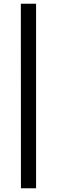

<svg xmlns="http://www.w3.org/2000/svg" viewBox="-20 -846 304 1027"><path d="M173 161H92L91.5 -826H173Z"/></svg>

Font: Public Sans Medium
Style: Regular
Weight: 500
Designer: The Public Sans Project Authors: Dan O. Williams and USWDS (Libre Franklin designed by Pablo Impallari and Rodrigo Fuenz
Version: Version 1.007